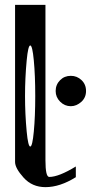

<svg xmlns="http://www.w3.org/2000/svg" viewBox="-20 -770 374 790"><path d="M89.8 -521.5Q83 -449.2 83 -375Q83 -300.8 89.8 -228.5Q95.7 -167 104.5 -167Q113.3 -167 119.1 -228.5Q125 -290 125 -375Q125 -460 119.1 -521.5Q113.3 -583 104.5 -583Q95.7 -583 89.8 -521.5ZM167 -750V-110.4Q167 -42 182.6 -42Q221.7 -42 292 -85V-41Q226.6 0 167 0Q112.3 0 77.1 -39.1Q42 -78.1 42 -103.5V-750ZM334 -395.5Q334 -369.1 315.4 -351.6Q294.9 -333 271.5 -333Q246.1 -333 227.5 -351.6Q209 -370.1 209 -395.5Q209 -421.9 227.5 -440.4Q245.1 -458 271.5 -458Q296.9 -458 315.4 -440.4Q334 -422.9 334 -395.5Z"/></svg>

Font: okolaksMetalik
Style: bold
Weight: 700
Width: 7
Version: Version 0.6